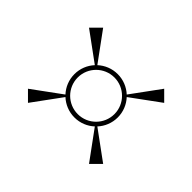

<svg xmlns="http://www.w3.org/2000/svg" viewBox="-97 -706 814 814"><g transform="rotate(45 310.0 -299.5)"><path d="M200 -300C200 -360.7 249.3 -410 310 -410C370.7 -410 420 -360.7 420 -300C420 -239.3 370.7 -190 310 -190C249.3 -190 200 -239.3 200 -300ZM221.9 -204.4C245.1 -183 276 -170 310 -170C344 -170 374.9 -183 398.1 -204.4L493 -74.6L535.4 -117L405.6 -211.9C427 -235.1 440 -266 440 -300C440 -334 427 -364.9 405.6 -388.1L535.4 -483L493 -525.4L398.1 -395.6C374.9 -417 344 -430 310 -430C276 -430 245.1 -417 221.9 -395.6L127 -525.4L84.6 -483L214.4 -388.1C193 -364.9 180 -334 180 -300C180 -266 193 -235.1 214.4 -211.9L84.6 -117L127 -74.6Z"/></g></svg>

Font: SortefaxS01
Style: Medium
Weight: 500
Designer: gluk
Foundry: gluk
Version: Version 0.261